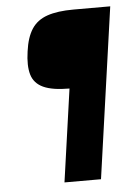

<svg xmlns="http://www.w3.org/2000/svg" viewBox="-49 -567 522 728"><g transform="rotate(-5 212.0 -203.0)"><path d="M398 -528 306 122H167L217 -231Q152 -231 117.5 -247Q83 -263 73 -297Q63 -331 71 -385Q78 -438 98.5 -469.5Q119 -501 158 -514.5Q197 -528 258 -528Z"/></g></svg>

Font: Genos SemiBold
Style: Italic
Weight: 600
Italic angle: -8°
Version: Version 1.010